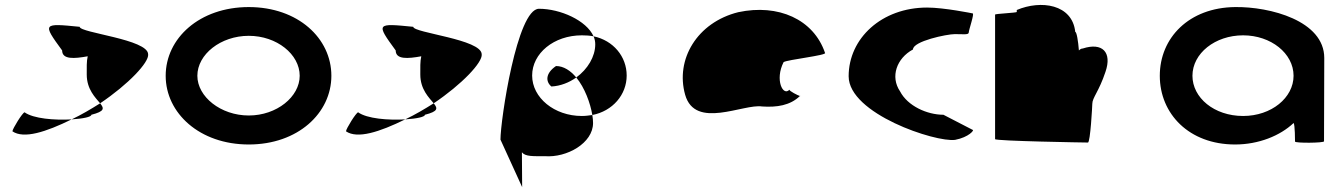

<svg xmlns="http://www.w3.org/2000/svg" viewBox="-20 -585 5486 788"><path d="M31 -46C78 -14 168 -43 274 -95C204 -91 117 -98 81 -124C73 -124 31 -56 31 -46ZM235 -378C235 -340 285 -344 340 -354C335 -333 336 -306 336 -279C336 -218 372 -184 391 -161C507 -239 592 -329 588 -362C588 -424 307 -450 307 -475C156 -490 153 -490 235 -378ZM274 -95C321 -98 355 -105 355 -114C410 -128 408 -140 391 -161C353 -137 314 -114 274 -95Z M660 -274C660 -121 799 8 1001 8C1203 8 1340 -121 1340 -274C1340 -428 1203 -556 1001 -556C799 -556 660 -428 660 -274ZM790 -274C790 -362 886 -438 1001 -438C1116 -438 1210 -362 1210 -274C1210 -188 1116 -111 1001 -111C886 -111 790 -188 790 -274Z M1400 -46C1447 -14 1537 -43 1643 -95C1573 -91 1486 -98 1450 -124C1442 -124 1400 -56 1400 -46ZM1604 -378C1604 -340 1654 -344 1709 -354C1704 -333 1705 -306 1705 -279C1705 -218 1741 -184 1760 -161C1876 -239 1961 -329 1957 -362C1957 -424 1676 -450 1676 -475C1525 -490 1522 -490 1604 -378ZM1643 -95C1690 -98 1724 -105 1724 -114C1779 -128 1777 -140 1760 -161C1722 -137 1683 -114 1643 -95Z M2034 -12 2123 183 2122 40C2136 58 2168 56 2216 56C2307 63 2414 2 2414 -80C2414 -90 2413 -101 2411 -113C2397 -111 2384 -109 2368 -109C2255 -109 2164 -184 2164 -275C2164 -366 2253 -440 2368 -440C2385 -440 2400 -439 2416 -436C2387 -501 2280 -549 2192 -549C2102 -549 2034 -92 2034 -12ZM2243 -230C2280 -232 2316 -246 2345 -267C2322 -295 2293 -314 2262 -314C2218 -284 2219 -250 2243 -230ZM2345 -267C2380 -225 2403 -161 2411 -113C2494 -129 2552 -196 2552 -275C2552 -353 2497 -419 2416 -436C2421 -425 2423 -414 2423 -403C2423 -353 2392 -301 2345 -267Z M2792 -196C2833 -52 3031 -160 3108 -148C3168 -144 3223 -152 3263 -191C3255 -193 3218 -212 3220 -217C3194 -188 3159 -257 3196 -330C3210 -340 3376 -358 3366 -368C3319 -506 3174 -570 3010 -535C2841 -493 2751 -341 2792 -196ZM3220 -218V-217ZM3264 -192 3263 -191C3265 -191 3265 -191 3264 -190Z M3463 -272C3463 -118 3820 0 3900 -11C3957 -22 3980 -52 3972 -52L3852 -114C3785 -114 3705 -150 3674 -210C3633 -270 3660 -346 3727 -382C3727 -416 3866 -445 3899 -445C3933 -445 3956 -441 3956 -452C3956 -462 3980 -530 3972 -530C3972 -530 3855 -554 3785 -554C3599 -554 3463 -428 3463 -272Z M4064 -14C4064 -6 4435 0 4445 0C4455 0 4463 -152 4463 -159C4463 -184 4490 -209 4517 -290C4545 -371 4504 -412 4424 -386C4418 -386 4413 -383 4408 -378C4405 -416 4399 -454 4393 -454C4381 -568 4252 -586 4153 -544V-536C4152 -532 4064 -529 4064 -525Z M4740 -274C4740 -118 4860 8 5049 8C5146 8 5234 -28 5289 -80C5295 -76 5295 -4 5295 -4C5295 3 5414 2 5414 -5L5415 -347C5415 -500 5192 -558 5049 -556C4860 -554 4740 -430 4740 -274ZM4874 -274C4874 -366 4967 -440 5082 -440C5196 -440 5289 -366 5289 -274C5289 -184 5198 -109 5082 -109C4963 -109 4874 -184 4874 -274Z"/></svg>

Font: Ampere
Style: SCExt
Weight: 400
Version: Version 1